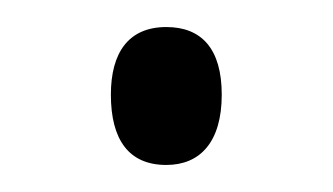

<svg xmlns="http://www.w3.org/2000/svg" viewBox="-20 -114 246 142"><path d="M62 -44C62 -11 75 8 103 8C128 8 144 -9 144 -44C144 -78 129 -94 103 -94C75 -94 62 -75 62 -44Z"/></svg>

Font: Noto Sans Bengali ExtraCondensed Light
Style: Regular
Weight: 300
Width: 2
Designer: Joana Ranito - Universal Thirst; Jelle Bosma - Monotype Design Team
Foundry: Universal Thirst ehf.
Version: Version 3.000